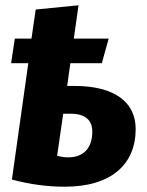

<svg xmlns="http://www.w3.org/2000/svg" viewBox="-20 -694 555 726"><path d="M225 12C401 12 493 -73 493 -206C493 -308 413 -369 262 -369H234L246 -455H365L391 -548H259L277 -674L115 -658L99 -548H36L22 -455H87L25 -15C93 3 158 12 225 12ZM247 -264C305 -264 329 -237 329 -197C329 -132 294 -99 238 -99C224 -99 211 -101 196 -105L219 -264Z"/></svg>

Font: Fira Sans OT
Style: Bold Italic
Weight: 700
Italic angle: -8°
Designer: Carrois Corporate & Edenspiekermann
Foundry: Carrois Corporate GbR & Edenspiekermann AG
Version: Version 2.001